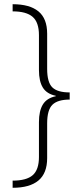

<svg xmlns="http://www.w3.org/2000/svg" viewBox="-20 -734 387 912"><path d="M40 124Q106 124 135.5 98Q165 72 165 12V-154Q165 -207 183.5 -237.5Q202 -268 245 -277V-279Q202 -288 183.5 -318Q165 -348 165 -401V-567Q165 -628 135 -654Q105 -680 40 -680V-714Q121 -714 162.5 -680Q204 -646 204 -574V-407Q204 -343 228.5 -319Q253 -295 311 -295V-261Q254 -261 229 -236.5Q204 -212 204 -148V17Q204 89 162.5 123.5Q121 158 40 158Z"/></svg>

Font: Noto Sans Khmer SemiCondensed ExtraLight
Style: Regular
Weight: 200
Width: 4
Designer: Danh Hong and the Monotype Design Team
Foundry: Monotype Imaging Inc.
Version: Version 2.004; ttfautohint (v1.8.4.7-5d5b)